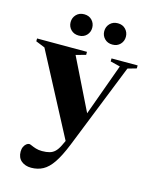

<svg xmlns="http://www.w3.org/2000/svg" viewBox="-149 -786 873 1111"><g transform="rotate(15 288.0 -231.0)"><path d="M388.5 -132 308.5 51.5 41.5 -455.5 -13 -477.5V-494.5H286V-476.5L227 -460ZM147 237Q111 237 87.8 217.8Q64.5 198.5 64.5 162Q64.5 145.5 70.5 133Q76.5 120.5 85.2 113.8Q94 107 102 107Q107 107 117.8 112Q128.5 117 145 122.2Q161.5 127.5 183 127.5Q209 127.5 227.8 122.2Q246.5 117 260.2 103.5Q274 90 286 65.5L318.5 -3.5L364.5 -111.5L491.5 -462L433 -476.5V-494.5H589.5V-476.5L537 -461.5L333.5 49Q304 122 276.2 162.8Q248.5 203.5 217.2 220.2Q186 237 147 237ZM215 -573Q186 -573 168 -591.5Q150 -610 150 -636.5Q150 -663 168 -681.8Q186 -700.5 215 -700.5Q244 -700.5 261.8 -681.8Q279.5 -663 279.5 -636.5Q279.5 -610 261.8 -591.5Q244 -573 215 -573ZM416.5 -573Q387.5 -573 369.5 -591.5Q351.5 -610 351.5 -636.5Q351.5 -663 369.5 -681.8Q387.5 -700.5 416.5 -700.5Q445.5 -700.5 463.2 -681.8Q481 -663 481 -636.5Q481 -610 463.2 -591.5Q445.5 -573 416.5 -573Z"/></g></svg>

Font: Newsreader 60pt
Style: Bold
Weight: 700
Designer: Hugues Gentile
Foundry: Production Type
Version: Version 1.003